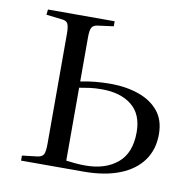

<svg xmlns="http://www.w3.org/2000/svg" viewBox="-64 -574 641 638"><g transform="rotate(10 257.0 -255.0)"><path d="M47 0V-17L98 -23Q114 -25 119 -34.5Q124 -44 124 -70V-441Q124 -466 119 -475.5Q114 -485 98 -486L46 -492L48 -510H273V-493L220 -486Q205 -484 200 -475Q195 -466 195 -442V-293Q218 -298 243.5 -300.5Q269 -303 295 -303Q349 -303 391.5 -288Q434 -273 458.5 -243Q483 -213 483 -165Q483 -114 456.5 -77Q430 -40 379.5 -20Q329 0 257 0ZM260 -21Q327 -21 368 -55Q409 -89 409 -159Q409 -220 371.5 -250Q334 -280 271 -280Q248 -280 229.5 -277.5Q211 -275 195 -272V-26Q210 -24 226 -22.5Q242 -21 260 -21Z"/></g></svg>

Font: Literata 60pt Light
Style: Regular
Weight: 300
Designer: Latin by Veronika Burian and Jose Scaglione. Greek by Irene Vlachou. Cyrillic by Vera Evstafieva.
Foundry: TypeTogether
Version: Version 3.103;gftools[0.9.29]